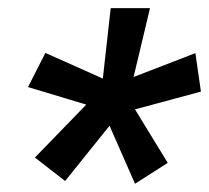

<svg xmlns="http://www.w3.org/2000/svg" viewBox="-20 -731 517 475"><path d="M66.4 -341.3 193.4 -472.2 49.3 -515.6 92.3 -600.1 234.4 -536.6 253.9 -710.9H351.1L310.5 -540.5L463.4 -599.6L477.1 -504.4L314 -460.4L395 -328.1L314 -276.4L251 -419.9L141.1 -283.2Z"/></svg>

Font: Roboto ExtraBold
Style: Italic
Weight: 800
Designer: Christian Robertson
Foundry: Google
Version: Version 3.009; 2024